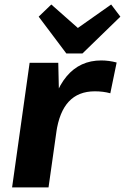

<svg xmlns="http://www.w3.org/2000/svg" viewBox="-20 -812 542 832"><path d="M108.4 -540H232.5L237.2 -331.1L190.3 0H32.4ZM191.8 -277.7Q210.8 -412.2 268.6 -481.1Q326.4 -550.1 418.9 -550.1Q435.4 -550.1 452.2 -547.8Q469 -545.6 485.5 -541.1L458 -407.8Q427.4 -416.3 390.9 -416.3Q319.6 -416.3 278.1 -371.8Q236.5 -327.2 223.6 -236.6ZM501.6 -739.8 337.3 -580.3H267.5L147.6 -739.8L202.3 -792.5L356.6 -656.2H268.3L461.7 -792.5Z"/></svg>

Font: Pathway Extreme 8pt Thin
Style: Italic
Weight: 100
Italic angle: -8°
Designer: Eduardo Rodriguez Tunni
Foundry: Eduardo Rodriguez Tunni
Version: Version 1.000